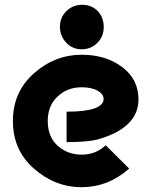

<svg xmlns="http://www.w3.org/2000/svg" viewBox="-20 -777 646 807"><path d="M325.2 -756.8Q365.2 -756.8 390.6 -730.5Q416 -704.1 416 -664.1Q416 -623.5 389.6 -597.2Q362.3 -569.8 323.2 -569.8Q284.2 -569.8 258.1 -597.9Q231.9 -626 231.9 -664.8Q231.9 -703.6 259 -730.2Q286.1 -756.8 325.2 -756.8ZM522.9 -68.4Q434.1 9.8 322.8 9.8Q210.9 9.8 122.1 -68.8Q34.2 -146 34.2 -268.6Q34.2 -390.6 122.6 -468.8Q210.9 -546.9 323.2 -546.9Q424.8 -546.9 493.7 -495.1Q562 -443.8 562 -359.4Q562 -240.7 394 -191.9Q352.1 -179.7 259.8 -179.7V-307.6Q415.5 -307.6 415.5 -361.8Q415.5 -380.9 390.6 -395.5Q365.2 -410.2 322.8 -410.2Q262.2 -410.2 221.2 -370.6Q180.7 -332 180.7 -268.6Q180.7 -202.6 221.2 -165.5Q263.7 -127 322.8 -127Q382.8 -127 424.3 -166.5Z"/></svg>

Font: New Shape
Style: Bold
Weight: 700
Designer: Wojciech Kalinowski "wmk69" (wmk69@o2.pl)
Foundry: Wojciech Kalinowski "wmk69" (wmk69@o2.pl)
Version: Version 2.1.1; 2021-05-14